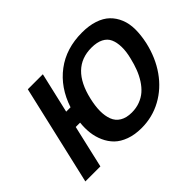

<svg xmlns="http://www.w3.org/2000/svg" viewBox="-143 -1016 1310 1310"><g transform="rotate(-45 512.0 -360.5)"><path d="M1009.8 -372.1Q983.4 -257.3 922.1 -170.2Q860.8 -83 771.7 -34.4Q682.6 14.2 578.1 14.2Q513.2 14.2 462.9 -4.2Q412.6 -22.5 381.3 -53.2Q350.1 -84 331.3 -126.2Q312.5 -168.5 307.1 -213.9Q301.8 -259.3 307.1 -309.1H265.1L193.8 0H48.8L215.8 -722.2H360.8L293 -429.2H335Q382.3 -572.8 490 -653.8Q597.7 -734.9 751 -734.9Q817.9 -734.9 869.6 -717.8Q921.4 -700.7 954.1 -669.2Q986.8 -637.7 1005.1 -593Q1023.4 -548.3 1023.7 -492.7Q1023.9 -437 1009.8 -372.1ZM859.9 -374Q874 -428.7 873 -473.4Q872.1 -518.1 857.9 -549.8Q843.8 -581.5 809.8 -598.9Q775.9 -616.2 723.1 -616.2Q528.8 -616.2 473.1 -375Q459.5 -316.4 459.2 -269.3Q459 -222.2 472.9 -185.3Q486.8 -148.4 520.5 -128.2Q554.2 -107.9 606 -107.9Q648.4 -107.9 684.8 -121.6Q721.2 -135.3 748.3 -158.9Q775.4 -182.6 797.4 -216.8Q819.3 -251 834.2 -289.6Q849.1 -328.1 859.9 -374Z"/></g></svg>

Font: Perun
Style: Bold Italic
Weight: 700
Italic angle: -12°
Foundry: Copyright (c) Stefan Peev, Context Ltd, 2016
Version: Version 001.000